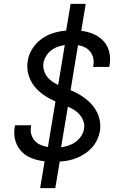

<svg xmlns="http://www.w3.org/2000/svg" viewBox="-20 -863 640 990"><path d="M187 107 210 -31Q187 -34 165 -40Q143 -46 124 -56.5Q105 -67 90 -83Q75 -99 66 -119Q57 -139 54.5 -161.5Q52 -184 56 -208L58 -217H141L140 -211Q136 -191 141 -171.5Q146 -152 158.5 -138Q171 -124 189 -116Q207 -108 227 -105L266 -340Q234 -354 206 -373Q178 -392 157 -418.5Q136 -445 126.5 -479Q117 -513 123 -549Q128 -582 147 -612Q166 -642 194.5 -662.5Q223 -683 256 -693Q289 -703 321 -705L344 -843H422L399 -704Q433 -700 463 -687Q493 -674 514.5 -650.5Q536 -627 543.5 -594.5Q551 -562 545 -527L543 -518H460L461 -524Q465 -544 461 -562.5Q457 -581 446 -595.5Q435 -610 418.5 -618.5Q402 -627 382 -630L344 -398Q366 -389 386 -377.5Q406 -366 424.5 -351.5Q443 -337 457.5 -319.5Q472 -302 482 -280.5Q492 -259 495.5 -235Q499 -211 495 -186Q491 -164 481 -142.5Q471 -121 455 -103Q439 -85 419 -71.5Q399 -58 377 -49Q355 -40 332.5 -35.5Q310 -31 288 -30L265 107ZM280 -425 314 -631Q296 -628 277.5 -621.5Q259 -615 243.5 -603Q228 -591 217.5 -573.5Q207 -556 204 -538Q201 -519 206.5 -500.5Q212 -482 222.5 -468Q233 -454 248 -443.5Q263 -433 280 -425ZM295 -104Q314 -106 333.5 -112.5Q353 -119 369.5 -131Q386 -143 398 -160.5Q410 -178 413 -197Q417 -218 410.5 -237Q404 -256 392 -270.5Q380 -285 363.5 -295.5Q347 -306 330 -313Z"/></svg>

Font: Iosevka Extended
Style: Italic
Weight: 400
Width: 7
Italic angle: -9°
Monospace: yes
Designer: Belleve Invis
Foundry: Belleve Invis
Version: Version 32.5.0; ttfautohint (v1.8.4)